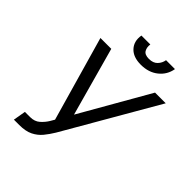

<svg xmlns="http://www.w3.org/2000/svg" viewBox="-258 -1049 1190 1190"><g transform="rotate(45 337.5 -454.0)"><path d="M81 9.9 95.2 -72.4H140.6Q180 -72.4 204.9 -94.6Q229.8 -116.8 245.7 -143.5L261.4 -170.5L102.3 -727.3H197.4L322.4 -275.6L581 -727.3H674.7L322.4 -117.9Q301.8 -83.8 278.1 -54.7Q254.3 -25.6 218.8 -7.8Q183.2 9.9 127.8 9.9ZM487.2 -917.6H565.3Q555.8 -860.1 510.1 -823.5Q464.5 -786.9 396.3 -786.9Q329.2 -786.9 295.5 -823.5Q261.7 -860.1 271.3 -917.6H349.4Q345.2 -889.9 357.1 -869Q369 -848 406.2 -848Q443.5 -848 463.2 -869Q483 -889.9 487.2 -917.6Z"/></g></svg>

Font: Inter UI
Style: Italic
Weight: 400
Italic angle: -9.39999°
Designer: Rasmus Andersson
Foundry: rsms
Version: 3.2;8d6f07862